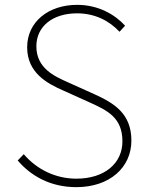

<svg xmlns="http://www.w3.org/2000/svg" viewBox="-20 -759 609 792"><path d="M295 13C432 13 522 -68 522 -179C522 -291 450 -334 368 -371L257 -421C206 -444 130 -477 130 -568C130 -650 197 -704 298 -704C372 -704 431 -673 473 -628L496 -653C454 -699 386 -739 298 -739C180 -739 92 -669 92 -564C92 -457 177 -414 240 -386L351 -336C424 -303 485 -273 485 -176C485 -85 411 -22 295 -22C208 -22 131 -61 78 -123L53 -97C108 -33 188 13 295 13Z"/></svg>

Font: Noto Sans CJK JP Thin
Style: Regular
Weight: 250
Designer: Ryoko NISHIZUKA (kana & ideographs); Paul D. Hunt (Latin, Greek & Cyrillic); Wenlong ZHANG (bopomofo); Sandoll Communica
Foundry: Adobe Systems Incorporated
Version: Version 1.004;PS 1.004;hotconv 1.0.82;makeotf.lib2.5.63406